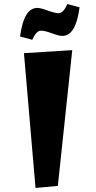

<svg xmlns="http://www.w3.org/2000/svg" viewBox="-20 -912 471 946"><path d="M155 14 98 -650 336 -665 265 4ZM269 -847Q292 -847 312 -892L372 -876Q354 -735 287 -735Q271 -735 235.5 -748Q200 -761 182 -761Q159 -761 139 -716L79 -732Q97 -873 164 -873Q180 -873 215.5 -860Q251 -847 269 -847Z"/></svg>

Font: Joti One
Style: Regular
Weight: 400
Designer: Eduardo Rodriguez Tunni
Foundry: Eduardo Rodriguez Tunni
Version: Version 1.001